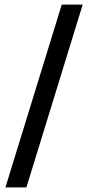

<svg xmlns="http://www.w3.org/2000/svg" viewBox="-20 -747 377 829"><path d="M3.5 62 246.5 -727H337L94 62Z"/></svg>

Font: Expletus Sans Medium
Style: Regular
Weight: 500
Version: Version 7.500